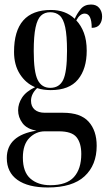

<svg xmlns="http://www.w3.org/2000/svg" viewBox="-20 -590 478 848"><path d="M191 238Q104 238 57 204.5Q10 171 10 108Q10 8 141 -13Q99 -20 79.5 -46Q60 -72 60 -103Q60 -132 77.5 -159Q95 -186 135 -205Q94 -222 68 -262.5Q42 -303 42 -361Q42 -546 205 -546Q269 -546 310 -507Q320 -530 336.5 -550Q353 -570 382 -570Q406 -570 418.5 -554.5Q431 -539 431 -517Q431 -496 420 -481.5Q409 -467 385 -467Q385 -530 354 -530Q333 -530 317 -500Q338 -478 350.5 -445Q363 -412 363 -366Q363 -286 324.5 -239Q286 -192 204 -192Q190 -192 174 -194Q158 -196 144 -201Q117 -175 117 -145Q117 -120 133 -106Q149 -92 178 -92H258Q336 -92 371.5 -52.5Q407 -13 407 54Q407 139 353.5 188.5Q300 238 191 238ZM202 -202Q242 -202 259 -237Q276 -272 276 -365Q276 -433 268 -470Q260 -507 243.5 -521.5Q227 -536 202 -536Q177 -536 161 -521Q145 -506 137 -468.5Q129 -431 129 -364Q129 -272 146.5 -237Q164 -202 202 -202ZM202 228Q274 228 306.5 192Q339 156 339 90Q339 42 318 16Q297 -10 240 -10H178Q139 -10 110 19Q81 48 81 106Q81 170 114.5 199Q148 228 202 228Z"/></svg>

Font: Noto Serif Display ExtraCondensed Medium
Style: Regular
Weight: 500
Width: 2
Designer: Monotype Design Team
Foundry: Monotype Imaging Inc.
Version: Version 2.009